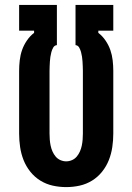

<svg xmlns="http://www.w3.org/2000/svg" viewBox="-20 -755 540 783"><path d="M250 8Q222 8 195 2Q168 -4 144.5 -18.5Q121 -33 103.5 -55Q86 -77 76 -102.5Q66 -128 62 -155.5Q58 -183 58 -210V-466Q58 -487 60.5 -509Q63 -531 70 -551Q77 -571 89.5 -589.5Q102 -608 119 -621V-630H58V-735H212V-571Q202 -570 197 -561Q192 -552 189.5 -542.5Q187 -533 185.5 -523.5Q184 -514 183.5 -504.5Q183 -495 182.5 -485Q182 -475 182 -466V-210Q182 -198 183 -185.5Q184 -173 186.5 -161Q189 -149 194 -137.5Q199 -126 207 -116.5Q215 -107 226.5 -102Q238 -97 250 -97Q262 -97 273.5 -102Q285 -107 293 -116.5Q301 -126 306 -137.5Q311 -149 313.5 -161Q316 -173 317 -185.5Q318 -198 318 -210V-466Q318 -475 317.5 -485Q317 -495 316.5 -504.5Q316 -514 314.5 -523.5Q313 -533 310.5 -542.5Q308 -552 303 -561Q298 -570 288 -571V-735H442V-630H381V-621Q398 -608 410.5 -589.5Q423 -571 430 -551Q437 -531 439.5 -509Q442 -487 442 -466V-210Q442 -183 438 -155.5Q434 -128 424 -102.5Q414 -77 396.5 -55Q379 -33 355.5 -18.5Q332 -4 305 2Q278 8 250 8Z"/></svg>

Font: Iosevka Extrabold
Style: Regular
Weight: 800
Monospace: yes
Designer: Belleve Invis
Foundry: Belleve Invis
Version: Version 32.5.0; ttfautohint (v1.8.4)